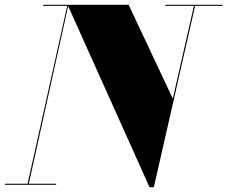

<svg xmlns="http://www.w3.org/2000/svg" viewBox="-60 -770 948 800"><path d="M-40 -4.5V0H174V-4.5H60L224 -744.5L563 10H581L753 -745.5H867.5V-750H629V-745.5H748L660 -359L476 -750H120V-745.5H220L55 -4.5Z"/></svg>

Font: Bodoni* 36pt Fatface
Style: Italic
Weight: 900
Italic angle: -13°
Version: Version 2.3